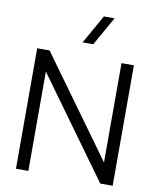

<svg xmlns="http://www.w3.org/2000/svg" viewBox="-100 -1017 895 1094"><g transform="rotate(10 348.0 -470.5)"><path d="M317.4 -774.9 411.1 -941.4H473.1L378.9 -774.9ZM68.4 0V-696.8H140.1L556.2 -122.1V-696.8H627.9V0H556.2L140.1 -574.7V0Z"/></g></svg>

Font: Basically A Sans Serif
Style: Regular
Weight: 400
Designer: Hyung-Suk Kim
Foundry: Mental Design
Version: 1.000